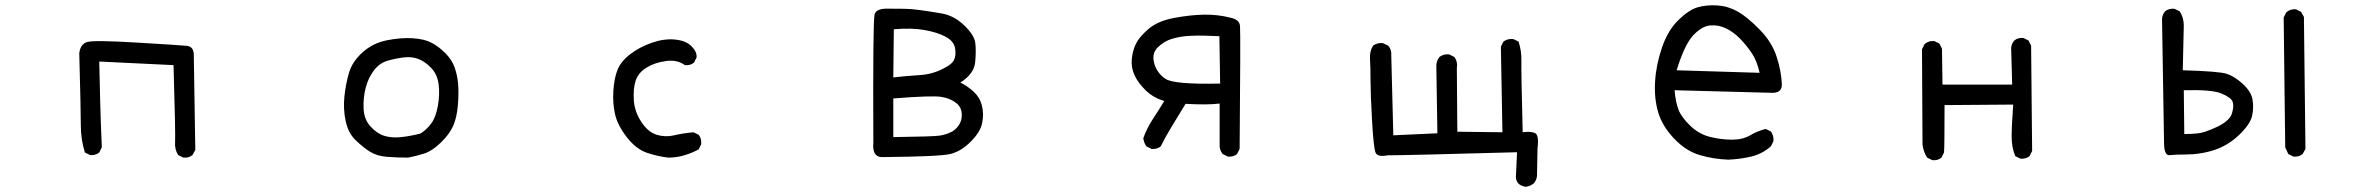

<svg xmlns="http://www.w3.org/2000/svg" viewBox="-20 -595 9040 732"><path d="M678.7 5.9 659.2 -3.9Q645.5 -25.4 647.5 -53.7Q649.4 -82 641.6 -346.7L358.4 -360.4Q362.3 -180.7 364.3 -131.3Q366.2 -82 368.2 -33.2L358.4 -13.7Q344.7 -2 323.2 -3.9L303.7 -13.7Q288.1 -62.5 288.1 -118.7Q288.1 -174.8 282.2 -391.6Q286.1 -427.7 313.5 -435.1Q340.8 -442.4 502.9 -432.6Q665 -422.9 691.4 -420.4Q717.8 -418 718.8 -387.7L724.6 -23.4L713.9 -3.9Q700.2 7.8 678.7 5.9Z M1536.1 5.9Q1494.1 5.9 1455.6 2.9Q1417 0 1390.6 -16.6Q1364.3 -33.2 1335.9 -60.5Q1307.6 -87.9 1297.9 -133.3Q1288.1 -178.7 1293 -226.6Q1297.9 -274.4 1310.5 -317.4Q1323.2 -360.4 1362.3 -395.5Q1401.4 -430.7 1455.1 -441.4Q1508.8 -452.1 1553.7 -449.2Q1598.6 -446.3 1626 -431.6Q1653.3 -417 1677.7 -392.6Q1702.1 -368.2 1712.9 -338.9Q1723.6 -309.6 1726.6 -274.4Q1729.5 -239.3 1725.6 -193.4Q1721.7 -147.5 1708 -115.7Q1694.3 -84 1661.1 -51.8Q1627.9 -19.5 1597.7 -9.8Q1567.4 0 1536.1 5.9ZM1583 -85.9Q1605.5 -99.6 1623.5 -123.5Q1641.6 -147.5 1649.4 -191.4Q1657.2 -235.4 1652.3 -273.4Q1647.5 -311.5 1624 -335.9Q1600.6 -360.4 1575.2 -370.1Q1549.8 -379.9 1518.6 -376Q1487.3 -372.1 1457 -363.3Q1426.8 -354.5 1405.3 -326.2Q1383.8 -297.9 1374 -259.8Q1364.3 -221.7 1366.2 -180.7Q1368.2 -139.6 1392.6 -112.8Q1417 -85.9 1445.3 -77.1Q1473.6 -68.4 1509.8 -72.3Q1545.9 -76.2 1583 -85.9Z M2528.3 5.9Q2491.2 2 2448.7 -11.7Q2406.2 -25.4 2370.6 -70.8Q2335 -116.2 2325.2 -158.2Q2315.4 -200.2 2318.4 -248Q2321.3 -295.9 2334 -328.1Q2346.7 -360.4 2381.8 -387.7Q2417 -415 2463.9 -431.6Q2510.7 -448.2 2552.7 -444.3Q2594.7 -440.4 2616.2 -418.9Q2637.7 -397.5 2635.7 -376L2626 -356.4Q2612.3 -344.7 2590.8 -346.7Q2562.5 -368.2 2519 -362.3Q2475.6 -356.4 2444.3 -336.9Q2413.1 -317.4 2403.3 -287.1Q2393.6 -256.8 2396.5 -212.9Q2399.4 -168.9 2425.3 -129.9Q2451.2 -90.8 2483.9 -81.1Q2516.6 -71.3 2549.8 -79.1Q2583 -86.9 2624 -90.8L2643.6 -81.1Q2655.3 -67.4 2653.3 -44.9L2643.6 -25.4Q2618.2 -11.7 2588.9 -2.9Q2559.6 5.9 2528.3 5.9Z M3342.8 3.9Q3304.7 3.9 3309.6 -50.8Q3307.6 -518.6 3314.5 -540.5Q3321.3 -562.5 3362.3 -562Q3403.3 -561.5 3427.7 -561.5Q3452.1 -561.5 3487.3 -556.6Q3522.5 -551.8 3569.3 -543.9Q3616.2 -536.1 3655.3 -499Q3694.3 -461.9 3698.2 -431.6Q3702.1 -401.4 3697.8 -357.4Q3693.4 -313.5 3641.6 -280.3Q3668.9 -266.6 3692.4 -245.1Q3715.8 -223.6 3723.6 -192.4Q3731.4 -161.1 3724.6 -126.5Q3717.8 -91.8 3680.7 -54.7Q3643.6 -17.6 3602.5 -7.8Q3561.5 2 3342.8 3.9ZM3612.3 -94.7Q3643.6 -116.2 3646.5 -149.4Q3649.4 -182.6 3627 -201.2Q3604.5 -219.7 3569.3 -225.6Q3534.2 -231.4 3385.7 -219.7V-72.3Q3538.1 -74.2 3563.5 -78.1Q3588.9 -82 3612.3 -94.7ZM3575.2 -333Q3608.4 -348.6 3617.2 -366.7Q3626 -384.8 3621.1 -411.6Q3616.2 -438.5 3585 -455.1Q3553.7 -471.7 3504.9 -480.5Q3456.1 -489.3 3387.7 -483.4L3385.7 -299.8Q3436.5 -305.7 3485.4 -308.6Q3534.2 -311.5 3575.2 -333Z M4661.1 2 4641.6 -7.8Q4631.8 -19.5 4629.9 -35.2V-200.2Q4581.1 -194.3 4500 -199.2Q4469.7 -149.4 4447.3 -112.8Q4424.8 -76.2 4405.3 -37.1Q4391.6 -25.4 4370.1 -27.3L4350.6 -37.1Q4340.8 -50.8 4338.9 -68.4Q4352.5 -106.4 4375 -140.6Q4397.5 -174.8 4418.9 -210Q4377.9 -221.7 4348.6 -250Q4319.3 -278.3 4305.7 -307.6Q4292 -336.9 4294.9 -369.1Q4297.9 -401.4 4310.5 -427.7Q4323.2 -454.1 4358.4 -484.4Q4393.6 -514.6 4455.1 -526.4Q4516.6 -538.1 4570.3 -539.1Q4624 -540 4671.9 -527.3Q4705.1 -520.5 4707.5 -496.1Q4710 -471.7 4706.1 -27.3L4696.3 -7.8Q4682.6 3.9 4661.1 2ZM4631.8 -276.4 4628.9 -457Q4606.4 -458 4574.2 -459Q4542 -460 4510.7 -458Q4479.5 -456.1 4449.2 -447.3Q4418.9 -438.5 4394.5 -415Q4370.1 -391.6 4380.4 -354Q4390.6 -316.4 4423.3 -294.4Q4456.1 -272.5 4631.8 -276.4Z M5796.9 117.2Q5781.2 115.2 5769.5 105.5Q5756.8 91.8 5759.8 70.3L5763.7 -14.6Q5338.9 -2.9 5270.5 -2.9Q5231.4 4.9 5224.1 -13.7Q5216.8 -32.2 5210.9 -135.7Q5205.1 -239.3 5205.1 -290Q5205.1 -340.8 5203.1 -370.1Q5201.2 -399.4 5214.8 -420.9Q5230.5 -432.6 5252 -430.7L5272.5 -420.9Q5286.1 -405.3 5284.2 -383.8L5292 -79.1L5460 -86.9L5456.1 -336.9Q5454.1 -360.4 5467.8 -377.9Q5483.4 -389.6 5504.9 -387.7L5524.4 -377.9Q5538.1 -360.4 5534.2 -335L5536.1 -92.8L5708 -90.8L5702.1 -417L5711.9 -436.5Q5727.5 -448.2 5749 -446.3L5769.5 -436.5Q5781.2 -401.4 5780.3 -362.3Q5779.3 -323.2 5785.2 -90.8Q5812.5 -94.7 5830.6 -88.4Q5848.6 -82 5841.8 -30.3L5839.8 76.2Q5837.9 91.8 5828.1 103.5Q5814.5 115.2 5796.9 117.2Z M6569.3 13.7Q6512.7 11.7 6460 -3.9Q6407.2 -19.5 6362.3 -66.9Q6317.4 -114.3 6301.8 -167Q6286.1 -219.7 6290 -284.2Q6293.9 -348.6 6316.4 -414.1Q6338.9 -479.5 6378.9 -518.6Q6418.9 -557.6 6453.1 -567.4Q6487.3 -577.1 6528.3 -574.2Q6569.3 -571.3 6605.5 -550.8Q6641.6 -530.3 6688.5 -482.4Q6735.4 -434.6 6753.4 -378.9Q6771.5 -323.2 6773.4 -272.5Q6773.4 -239.3 6733.4 -241.2L6364.3 -251Q6368.2 -206.1 6378.9 -177.7Q6389.6 -149.4 6422.9 -116.7Q6456.1 -84 6499 -73.2Q6542 -62.5 6583 -62.5Q6624 -62.5 6652.3 -79.1Q6680.7 -95.7 6711.9 -103.5L6731.4 -93.8Q6743.2 -78.1 6741.2 -56.6L6731.4 -37.1Q6698.2 -7.8 6656.2 2Q6614.3 11.7 6569.3 13.7ZM6688.5 -317.4Q6678.7 -362.3 6659.2 -391.6Q6639.6 -420.9 6615.2 -446.3Q6590.8 -471.7 6561.5 -486.3Q6532.2 -501 6500 -498Q6467.8 -495.1 6435.1 -460Q6402.3 -424.8 6372.1 -327.1Z M7346.7 15.6 7327.1 5.9Q7313.5 -15.6 7309.6 -43L7307.6 -407.2L7317.4 -426.8Q7333 -440.4 7354.5 -438.5L7374 -428.7L7383.8 -409.2L7385.7 -272.5H7651.4L7647.5 -413.1Q7649.4 -428.7 7659.2 -440.4Q7672.9 -452.1 7694.3 -450.2L7713.9 -440.4L7723.6 -420.9L7727.5 -19.5L7717.8 0Q7704.1 11.7 7682.6 9.8L7663.1 0Q7649.4 -33.2 7649.4 -73.7Q7649.4 -114.3 7655.3 -196.3L7393.6 -194.3Q7393.6 -33.2 7391.6 -13.7L7381.8 5.9Q7368.2 17.6 7346.7 15.6Z M8723.6 2 8704.1 -7.8 8692.4 -33.2 8686.5 -528.3 8696.3 -547.9Q8711.9 -561.5 8733.4 -559.6L8752.9 -549.8L8763.7 -530.3L8769.5 -27.3L8758.8 -7.8Q8745.1 3.9 8723.6 2ZM8309.6 -5.9Q8272.5 -5.9 8252 -3.4Q8231.4 -1 8230.5 -46.9L8222.7 -524.4Q8224.6 -540 8234.4 -551.8Q8248 -563.5 8270.5 -561.5L8290 -551.8Q8305.7 -528.3 8305.7 -497.1L8301.8 -327.1Q8440.4 -323.2 8469.7 -313.5Q8499 -303.7 8530.3 -275.4Q8561.5 -247.1 8567.4 -216.8Q8573.2 -186.5 8566.4 -154.3Q8559.6 -122.1 8517.6 -81.5Q8475.6 -41 8422.9 -23.4Q8370.1 -5.9 8309.6 -5.9ZM8430.7 -110.4Q8480.5 -133.8 8489.3 -162.6Q8498 -191.4 8491.7 -207.5Q8485.4 -223.6 8448.7 -238.8Q8412.1 -253.9 8305.7 -251L8307.6 -84Q8362.3 -84 8385.7 -92.3Q8409.2 -100.6 8430.7 -110.4Z"/></svg>

Font: NaikaiFont
Style: Regular
Weight: 400
Version: Version 1.67